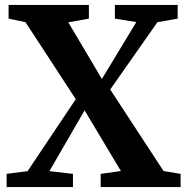

<svg xmlns="http://www.w3.org/2000/svg" viewBox="-20 -763 764 783"><path d="M92.5 -65 289 -358.5 84 -672.5 15 -687V-743H342.5V-687L258.5 -672L395.5 -441L536 -673L448.5 -687V-743H704.5V-687L622 -672.5L429.5 -398L647 -65.5L716.5 -54V0H390.5V-54L473 -65.5L325 -313L181.5 -65L277.5 -54V0H7V-54Z"/></svg>

Font: Merriweather 36pt
Style: Bold
Weight: 700
Designer: Eben Sorkin
Foundry: Eben Sorkin
Version: Version 2.100